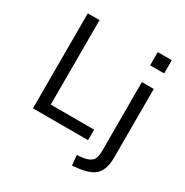

<svg xmlns="http://www.w3.org/2000/svg" viewBox="-201 -877 1190 1234"><g transform="rotate(30 393.5 -260.5)"><path d="M102 0V-705H189V-78H511V0ZM616 -616V-714H720V-616ZM503 193 496 119 541 114Q580 109 602 89.5Q624 70 624 16V-496H712V15Q712 55 703 85.5Q694 116 675.5 137Q657 158 626 170Q595 182 552 188Z"/></g></svg>

Font: Nunito Sans 7pt SemiCondensed
Style: Regular
Weight: 400
Width: 4
Designer: Vernon Adams
Foundry: Vernon Adams
Version: Version 3.101;gftools[0.9.27]